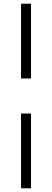

<svg xmlns="http://www.w3.org/2000/svg" viewBox="-20 -755 282 1040"><path d="M148 -330H94V-735H148ZM94 265V-140H148V265Z"/></svg>

Font: Newsreader 16pt
Style: Regular
Weight: 400
Designer: Hugues Gentile
Foundry: Production Type
Version: Version 1.003